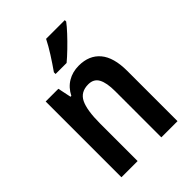

<svg xmlns="http://www.w3.org/2000/svg" viewBox="-221 -869 973 973"><g transform="rotate(-45 265.0 -383.0)"><path d="M312 -553Q386 -553 426.5 -505Q467 -457 467 -360V0H351V-331Q351 -391 334.5 -421.5Q318 -452 279 -452Q224 -452 202.5 -408Q181 -364 181 -268V0H65V-543H156L171 -471H177Q197 -511 232 -532Q267 -553 312 -553ZM425 -756Q411 -737 385 -709Q359 -681 330 -653Q301 -625 278 -606H199V-618Q225 -655 249.5 -693.5Q274 -732 291 -766H425Z"/></g></svg>

Font: Noto Sans Lao Looped Condensed SemiBold
Style: Regular
Weight: 600
Width: 3
Designer: Mark Frömberg, Ben Mitchell
Foundry: The Fontpad Ltd
Version: Version 1.002; ttfautohint (v1.8.4.7-5d5b)